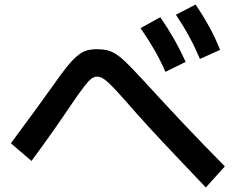

<svg xmlns="http://www.w3.org/2000/svg" viewBox="-20 -831 1040 847"><path d="M710 -514Q687 -566 660.5 -612Q634 -658 600 -707L687 -755Q721 -706 748 -658.5Q775 -611 799 -558ZM862 -571Q840 -623 814.5 -670Q789 -717 756 -766L843 -811Q876 -762 902.5 -714Q929 -666 951 -611ZM888 -4Q816 -80 755 -144Q694 -208 639 -268Q584 -328 531 -389Q493 -432 471 -454Q449 -476 435 -484.5Q421 -493 408 -493Q395 -493 382.5 -483.5Q370 -474 350.5 -448.5Q331 -423 296 -372Q262 -321 219.5 -260.5Q177 -200 119 -121L28 -199Q86 -277 132 -340Q178 -403 215 -455Q249 -504 274 -535Q299 -566 319.5 -583.5Q340 -601 360.5 -607.5Q381 -614 408 -614Q433 -614 453.5 -609Q474 -604 495 -590Q516 -576 543 -549Q570 -522 609 -480Q704 -376 792 -283Q880 -190 972 -97Z"/></svg>

Font: M PLUS 2 Thin SemiBold
Style: Regular
Weight: 600
Version: Version 1.001